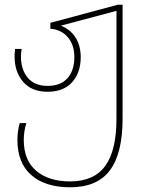

<svg xmlns="http://www.w3.org/2000/svg" viewBox="-20 -556 631 816"><path d="M54 39Q54 0 64 -33H92Q81 2 81 39Q81 125 134 170Q187 215 278 215Q379 215 427 149.5Q475 84 475 -52V-510L239 -447Q279 -431 301 -396.5Q323 -362 323 -313Q323 -247 286.5 -206.5Q250 -166 182 -166Q115 -166 78.5 -208Q42 -250 42 -316Q42 -328 44 -348H72Q69 -333 69 -316Q69 -260 98 -225.5Q127 -191 182 -191Q238 -191 267 -224Q296 -257 296 -313Q296 -365 268.5 -397.5Q241 -430 194 -434V-459L481 -536H501V-52Q501 96 447 168Q393 240 278 240Q173 240 113.5 188.5Q54 137 54 39Z"/></svg>

Font: Noto Sans Georgian Thin
Style: Regular
Weight: 250
Designer: Monotype Design team
Foundry: Monotype Imaging Inc.
Version: Version 1.000